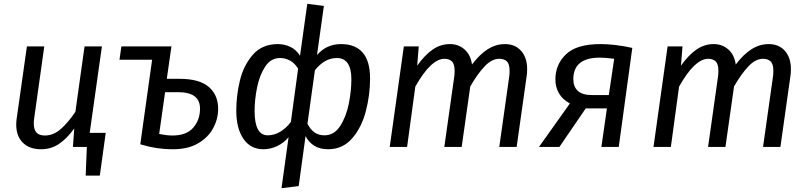

<svg xmlns="http://www.w3.org/2000/svg" viewBox="-20 -770 4230 1006"><path d="M534 -74 503 150H429L435 0H362L369 -97Q330 -43 288.5 -15.5Q247 12 195 12Q134 12 99.5 -22.5Q65 -57 65 -118Q65 -135 68 -153L121 -527H212L160 -157Q157 -139 157 -124Q157 -90 171.5 -75Q186 -60 215 -60Q260 -60 298.5 -94Q337 -128 375 -184L423 -527H514L450 -74Z M1123 -200Q1123 -147 1097 -98.5Q1071 -50 1018 -19Q965 12 886 12Q800 12 715 -14L777 -457H606L616 -527H881L878 -525L854 -357H921Q1025 -357 1074 -314.5Q1123 -272 1123 -200ZM1028 -201Q1028 -287 914 -287H845L814 -68Q854 -60 883 -60Q957 -60 992.5 -101Q1028 -142 1028 -201Z M1492 -51Q1467 -21 1432 -4.5Q1397 12 1360 12Q1293 12 1255.5 -42.5Q1218 -97 1218 -191Q1218 -269 1237 -348Q1256 -427 1304.5 -483Q1353 -539 1436 -539Q1471 -539 1502 -524Q1533 -509 1552 -478L1590 -750L1677 -739L1641 -482Q1691 -539 1766 -539Q1919 -539 1919 -359Q1919 -273 1897 -188Q1875 -103 1825.5 -45.5Q1776 12 1699 12Q1617 12 1581 -57L1545 205L1455 216ZM1504 -131 1542 -410Q1526 -437 1501.5 -451.5Q1477 -466 1447 -466Q1399 -466 1369.5 -421Q1340 -376 1327 -312Q1314 -248 1314 -188Q1314 -61 1383 -61Q1417 -61 1448 -79.5Q1479 -98 1504 -131ZM1821 -354Q1821 -466 1745 -466Q1681 -466 1630 -402L1591 -122Q1606 -92 1627.5 -76.5Q1649 -61 1680 -61Q1731 -61 1762.5 -110Q1794 -159 1807.5 -226.5Q1821 -294 1821 -354Z M2742 -408Q2742 -386 2740 -375L2687 0H2596L2648 -368Q2650 -380 2650 -399Q2650 -435 2635.5 -448.5Q2621 -462 2596 -462Q2557 -462 2519.5 -422.5Q2482 -383 2444 -317L2399 0H2308L2360 -368Q2362 -380 2362 -399Q2362 -435 2347.5 -448.5Q2333 -462 2309 -462Q2238 -462 2156 -316L2113 0H2022L2096 -527H2174L2166 -426Q2205 -481 2246.5 -510Q2288 -539 2338 -539Q2382 -539 2414 -511Q2446 -483 2453 -432Q2493 -485 2535.5 -512Q2578 -539 2626 -539Q2679 -539 2710.5 -503.5Q2742 -468 2742 -408Z M3293 -519 3222 0H3131L3160 -202H3049L2911 0H2804L2966 -228Q2928 -248 2909 -280.5Q2890 -313 2890 -354Q2890 -432 2945.5 -485.5Q3001 -539 3126 -539Q3202 -539 3293 -519ZM2984 -355Q2984 -316 3007.5 -294Q3031 -272 3081 -272H3170L3198 -462Q3152 -468 3123 -468Q2984 -468 2984 -355Z M4124 -408Q4124 -386 4122 -375L4069 0H3978L4030 -368Q4032 -380 4032 -399Q4032 -435 4017.5 -448.5Q4003 -462 3978 -462Q3939 -462 3901.5 -422.5Q3864 -383 3826 -317L3781 0H3690L3742 -368Q3744 -380 3744 -399Q3744 -435 3729.5 -448.5Q3715 -462 3691 -462Q3620 -462 3538 -316L3495 0H3404L3478 -527H3556L3548 -426Q3587 -481 3628.5 -510Q3670 -539 3720 -539Q3764 -539 3796 -511Q3828 -483 3835 -432Q3875 -485 3917.5 -512Q3960 -539 4008 -539Q4061 -539 4092.5 -503.5Q4124 -468 4124 -408Z"/></svg>

Font: FiraGO
Style: Italic
Weight: 400
Italic angle: -8°
Designer: bBox Type GmbH
Foundry: bBox Type GmbH
Version: Version 1.001